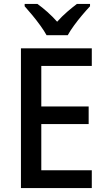

<svg xmlns="http://www.w3.org/2000/svg" viewBox="-20 -961 544 981"><path d="M449 0H87V-714H449V-624H191V-417H433V-327H191V-91H449ZM218 -781Q206 -803 186.5 -830Q167 -857 145.5 -883Q124 -909 106 -929V-941H171Q195 -924 221.5 -900.5Q248 -877 272 -850Q297 -878 322.5 -900Q348 -922 373 -941H440V-929Q422 -910 400 -884Q378 -858 358 -830.5Q338 -803 326 -781Z"/></svg>

Font: Noto Sans Gujarati UI SemiCondensed Medium
Style: Regular
Weight: 500
Width: 4
Designer: Jelle Bosma - Monotype Design Team, Universal Thirst
Foundry: Monotype Imaging Inc.
Version: Version 2.106; ttfautohint (v1.8.4.7-5d5b)